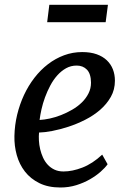

<svg xmlns="http://www.w3.org/2000/svg" viewBox="-20 -790 554 819"><path d="M41.5 -210Q42.5 -256.3 53.2 -300.8Q64 -345.2 82.5 -385Q101.1 -424.8 127 -458.3Q152.8 -491.7 184.6 -516.1Q216.3 -540.5 253.2 -554.2Q290 -567.9 330.6 -567.9Q366.2 -567.9 392.3 -558.6Q418.5 -549.3 435.8 -532.7Q453.1 -516.1 461.7 -493.9Q470.2 -471.7 470.2 -445.8Q470.2 -407.7 452.9 -377Q435.5 -346.2 407.5 -321.8Q379.4 -297.4 343.8 -279.3Q308.1 -261.2 272.2 -249.5Q236.3 -237.8 203.1 -231.4Q169.9 -225.1 146.5 -224.6Q145 -209 146 -190.4Q147 -171.9 151.4 -153.3Q155.8 -134.8 163.6 -117.7Q171.4 -100.6 183.6 -87.4Q195.8 -74.2 212.4 -66.4Q229 -58.6 251 -58.6Q288.6 -58.6 331.5 -75.2Q374.5 -91.8 416 -130.4L439 -89.4Q428.7 -74.7 409.4 -57.6Q390.1 -40.5 364 -25.4Q337.9 -10.3 305.7 -0.2Q273.4 9.8 237.8 9.8Q185.5 9.8 147.9 -8.8Q110.4 -27.3 86.4 -58.1Q62.5 -88.9 51.5 -128.4Q40.5 -168 41.5 -210ZM148.9 -278.3Q168.5 -279.3 192.4 -284.4Q216.3 -289.6 240.5 -299.1Q264.6 -308.6 287.8 -322Q311 -335.4 328.9 -352.8Q346.7 -370.1 357.4 -391.4Q368.2 -412.6 368.2 -437.5Q367.7 -475.6 350.8 -492.9Q334 -510.3 307.1 -510.3Q282.2 -510.3 261.7 -498.8Q241.2 -487.3 224.4 -468.5Q207.5 -449.7 194.6 -425.3Q181.6 -400.9 172.1 -375Q162.6 -349.1 157 -324Q151.4 -298.8 148.9 -278.3ZM190.4 -769.5H440.4L430.7 -695.3H181.2Z"/></svg>

Font: Merriweather
Style: Italic
Weight: 400
Italic angle: -7°
Designer: Eben Sorkin ( eben@eyebytes.com )
Foundry: Eben Sorkin ( eben@eyebytes.com )
Version: Version 1.005; ttfautohint (v0.97) -l 13 -r 13 -G 200 -x 24 